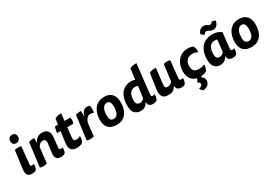

<svg xmlns="http://www.w3.org/2000/svg" viewBox="49 -1925 4774 3358"><g transform="rotate(-30 2436.0 -246.5)"><path d="M252.9 -491.2Q245.1 -496.1 228.5 -499Q211.9 -502 188.5 -502Q164.1 -502 148.4 -499Q131.8 -496.1 121.1 -491.2Q106.4 -377.9 76.2 -151.4Q74.2 -138.7 72.3 -121.1Q71.3 -102.5 71.3 -90.8Q71.3 -35.2 96.7 -7.8Q123 19.5 181.6 19.5Q207 19.5 225.6 14.6Q243.2 9.8 258.8 1Q274.4 -16.6 282.2 -51.8Q288.1 -74.2 288.1 -92.8Q288.1 -105.5 286.1 -116.2Q277.3 -111.3 268.6 -108.4Q259.8 -106.4 248 -106.4Q231.4 -106.4 222.7 -115.2Q213.9 -125 217.8 -157.2Q229.5 -268.6 252.9 -491.2ZM210.9 -747.1Q172.9 -747.1 149.4 -723.6Q127 -701.2 127 -661.1Q127 -623 147.5 -602.5Q168 -582 202.1 -582Q239.3 -582 262.7 -605.5Q286.1 -627.9 286.1 -668Q286.1 -707 265.6 -726.6Q245.1 -747.1 210.9 -747.1Z M345.7 -7.8Q355.5 -2.9 372.1 1Q388.7 3.9 416 3.9Q443.4 3.9 460 1Q477.5 -2.9 488.3 -7.8Q499 -109.4 522.5 -313.5Q538.1 -347.7 563.5 -369.1Q588.9 -389.6 623 -389.6Q657.2 -389.6 668.9 -371.1Q681.6 -351.6 681.6 -326.2Q681.6 -319.3 680.7 -311.5Q679.7 -304.7 678.7 -297.9Q672.9 -249 659.2 -151.4Q657.2 -138.7 656.2 -121.1Q654.3 -102.5 654.3 -90.8Q654.3 -35.2 679.7 -7.8Q705.1 19.5 763.7 19.5Q790 19.5 806.6 14.6Q824.2 9.8 839.8 1Q855.5 -16.6 864.3 -51.8Q869.1 -74.2 869.1 -92.8Q869.1 -105.5 867.2 -116.2Q859.4 -111.3 849.6 -108.4Q840.8 -106.4 829.1 -106.4Q812.5 -106.4 804.7 -115.2Q795.9 -125 798.8 -157.2Q804.7 -212.9 816.4 -325.2Q817.4 -340.8 819.3 -352.5Q820.3 -365.2 820.3 -377.9Q820.3 -451.2 783.2 -484.4Q747.1 -517.6 684.6 -517.6Q620.1 -517.6 581.1 -487.3Q542 -457 524.4 -413.1Q521.5 -413.1 517.6 -413.1Q517.6 -436.5 517.6 -505.9Q480.5 -505.9 453.1 -501Q425.8 -496.1 407.2 -487.3Q386.7 -327.1 345.7 -7.8Z M935.5 -498Q924.8 -474.6 918 -441.4Q911.1 -408.2 910.2 -378.9Q933.6 -378.9 979.5 -378.9Q972.7 -329.1 952.1 -178.7Q950.2 -163.1 948.2 -143.6Q946.3 -124 946.3 -108.4Q946.3 -46.9 978.5 -13.7Q1010.7 19.5 1085.9 19.5Q1124 19.5 1150.4 11.7Q1177.7 3.9 1199.2 -9.8Q1215.8 -31.2 1224.6 -68.4Q1233.4 -105.5 1227.5 -135.7Q1208 -122.1 1187.5 -117.2Q1168 -111.3 1147.5 -111.3Q1110.4 -111.3 1099.6 -128.9Q1088.9 -147.5 1093.8 -185.5Q1100.6 -250 1114.3 -378.9Q1145.5 -378.9 1237.3 -378.9Q1244.1 -391.6 1248 -410.2Q1251 -428.7 1251 -452.1Q1251 -469.7 1249 -481.4Q1246.1 -493.2 1244.1 -498Q1205.1 -498 1127 -498Q1131.8 -535.2 1144.5 -644.5Q1103.5 -644.5 1070.3 -636.7Q1037.1 -627.9 1011.7 -611.3Q1005.9 -573.2 996.1 -498Q981.4 -498 935.5 -498Z M1464.8 -505.9Q1427.7 -505.9 1400.4 -501Q1373 -496.1 1354.5 -487.3Q1334 -327.1 1293 -7.8Q1302.7 -2.9 1319.3 1Q1335.9 3.9 1363.3 3.9Q1390.6 3.9 1407.2 1Q1424.8 -2.9 1435.5 -7.8Q1444.3 -91.8 1462.9 -259.8Q1479.5 -316.4 1508.8 -347.7Q1538.1 -378.9 1583 -378.9Q1601.6 -378.9 1615.2 -374Q1628.9 -370.1 1640.6 -363.3Q1646.5 -377 1650.4 -394.5Q1653.3 -412.1 1653.3 -438.5Q1653.3 -463.9 1650.4 -481.4Q1646.5 -498 1640.6 -508.8Q1631.8 -513.7 1621.1 -515.6Q1610.4 -517.6 1596.7 -517.6Q1549.8 -517.6 1516.6 -489.3Q1484.4 -460 1471.7 -399.4Q1468.8 -399.4 1464.8 -399.4Q1464.8 -425.8 1464.8 -505.9Z M1935.5 -517.6Q1862.3 -517.6 1807.6 -486.3Q1753.9 -455.1 1722.7 -404.3Q1697.3 -362.3 1683.6 -309.6Q1670.9 -255.9 1670.9 -203.1Q1670.9 -94.7 1725.6 -37.1Q1780.3 19.5 1885.7 19.5Q1951.2 19.5 1999 -2Q2046.9 -24.4 2078.1 -64.5Q2111.3 -106.4 2127 -164.1Q2143.6 -221.7 2143.6 -283.2Q2143.6 -401.4 2087.9 -460Q2031.2 -517.6 1935.5 -517.6ZM1925.8 -404.3Q1966.8 -404.3 1984.4 -373Q2002 -342.8 2002 -284.2Q2002 -236.3 1994.1 -200.2Q1986.3 -164.1 1972.7 -141.6Q1960.9 -123 1942.4 -110.4Q1922.9 -96.7 1894.5 -96.7Q1852.5 -96.7 1832 -124Q1812.5 -151.4 1812.5 -210Q1812.5 -240.2 1818.4 -280.3Q1825.2 -320.3 1841.8 -350.6Q1854.5 -374 1875 -388.7Q1895.5 -404.3 1925.8 -404.3Z M2517.6 -155.3Q2501 -134.8 2480.5 -122.1Q2459 -109.4 2429.7 -109.4Q2392.6 -109.4 2372.1 -132.8Q2352.5 -155.3 2352.5 -209Q2352.5 -241.2 2360.4 -282.2Q2369.1 -324.2 2389.6 -350.6Q2405.3 -372.1 2432.6 -384.8Q2460 -397.5 2493.2 -397.5Q2508.8 -397.5 2522.5 -393.6Q2535.2 -390.6 2546.9 -383.8Q2537.1 -307.6 2517.6 -155.3ZM2721.7 -745.1Q2676.8 -745.1 2643.6 -738.3Q2610.4 -732.4 2585.9 -718.8Q2577.1 -646.5 2558.6 -502Q2541 -509.8 2521.5 -513.7Q2502 -517.6 2478.5 -517.6Q2418 -517.6 2361.3 -491.2Q2304.7 -464.8 2268.6 -409.2Q2238.3 -364.3 2224.6 -304.7Q2210 -245.1 2210 -186.5Q2210 -68.4 2257.8 -24.4Q2305.7 19.5 2370.1 19.5Q2427.7 19.5 2463.9 -5.9Q2499 -32.2 2514.6 -66.4Q2516.6 -66.4 2521.5 -66.4Q2525.4 -20.5 2550.8 0Q2577.1 19.5 2621.1 19.5Q2646.5 19.5 2664.1 14.6Q2681.6 9.8 2697.3 1Q2712.9 -16.6 2720.7 -51.8Q2726.6 -74.2 2726.6 -92.8Q2726.6 -105.5 2724.6 -116.2Q2715.8 -111.3 2707 -108.4Q2698.2 -106.4 2686.5 -106.4Q2669.9 -106.4 2661.1 -116.2Q2652.3 -126 2656.2 -157.2Q2677.7 -352.5 2721.7 -745.1Z M2976.6 -505.9Q2931.6 -505.9 2900.4 -500Q2868.2 -494.1 2841.8 -481.4Q2826.2 -377 2795.9 -168.9Q2793 -154.3 2793 -143.6Q2792 -131.8 2792 -121.1Q2792 -57.6 2822.3 -18.6Q2853.5 19.5 2932.6 19.5Q2998 19.5 3033.2 -5.9Q3068.4 -31.2 3085.9 -69.3Q3087.9 -69.3 3092.8 -69.3Q3095.7 -23.4 3121.1 -2Q3146.5 19.5 3191.4 19.5Q3216.8 19.5 3234.4 15.6Q3252 10.7 3266.6 1Q3281.2 -16.6 3291 -51.8Q3296.9 -74.2 3296.9 -93.8Q3296.9 -105.5 3294.9 -116.2Q3286.1 -111.3 3277.3 -108.4Q3268.6 -106.4 3256.8 -106.4Q3238.3 -106.4 3230.5 -116.2Q3222.7 -127 3225.6 -157.2Q3237.3 -268.6 3260.7 -491.2Q3252 -496.1 3236.3 -499Q3219.7 -502 3195.3 -502Q3171.9 -502 3155.3 -499Q3139.6 -496.1 3128.9 -491.2Q3114.3 -381.8 3086.9 -164.1Q3067.4 -137.7 3046.9 -125Q3026.4 -112.3 2997.1 -112.3Q2961.9 -112.3 2950.2 -127Q2938.5 -141.6 2938.5 -166Q2938.5 -172.9 2939.5 -180.7Q2939.5 -189.5 2940.4 -196.3Q2952.1 -299.8 2976.6 -505.9Z M3752.9 -369.1Q3755.9 -383.8 3755.9 -401.4Q3755.9 -417 3753.9 -434.6Q3748 -471.7 3733.4 -494.1Q3712.9 -505.9 3687.5 -511.7Q3661.1 -517.6 3627 -517.6Q3553.7 -517.6 3502 -491.2Q3450.2 -464.8 3416 -419.9Q3383.8 -377.9 3368.2 -325.2Q3352.5 -271.5 3352.5 -212.9Q3352.5 -115.2 3393.6 -58.6Q3433.6 -2 3509.8 13.7Q3499 39.1 3475.6 87.9Q3494.1 91.8 3506.8 102.5Q3519.5 113.3 3519.5 132.8Q3519.5 161.1 3496.1 172.9Q3471.7 184.6 3449.2 188.5Q3456.1 210.9 3470.7 227.5Q3485.4 244.1 3505.9 253.9Q3561.5 245.1 3599.6 212.9Q3636.7 180.7 3636.7 127Q3636.7 94.7 3623 76.2Q3608.4 57.6 3585.9 47.9Q3588.9 38.1 3593.8 18.6Q3625 17.6 3651.4 10.7Q3676.8 3.9 3698.2 -6.8Q3717.8 -28.3 3728.5 -65.4Q3739.3 -102.5 3736.3 -132.8Q3710 -121.1 3682.6 -114.3Q3655.3 -107.4 3622.1 -107.4Q3561.5 -107.4 3528.3 -134.8Q3495.1 -163.1 3495.1 -234.4Q3495.1 -271.5 3504.9 -302.7Q3515.6 -333 3536.1 -355.5Q3555.7 -376 3584 -386.7Q3612.3 -398.4 3648.4 -398.4Q3680.7 -398.4 3706.1 -389.6Q3732.4 -381.8 3752.9 -369.1Z M4296.9 -461.9Q4262.7 -487.3 4219.7 -502.9Q4175.8 -517.6 4119.1 -517.6Q4050.8 -517.6 3989.3 -492.2Q3928.7 -466.8 3887.7 -411.1Q3853.5 -364.3 3837.9 -305.7Q3822.3 -247.1 3822.3 -185.5Q3822.3 -68.4 3869.1 -24.4Q3916 19.5 3978.5 19.5Q4036.1 19.5 4071.3 -6.8Q4106.4 -33.2 4122.1 -67.4Q4124 -67.4 4128.9 -67.4Q4132.8 -21.5 4158.2 -1Q4184.6 19.5 4228.5 19.5Q4253.9 19.5 4271.5 14.6Q4289.1 9.8 4304.7 1Q4319.3 -16.6 4328.1 -51.8Q4334 -74.2 4334 -92.8Q4334 -105.5 4332 -116.2Q4323.2 -111.3 4314.5 -108.4Q4305.7 -106.4 4293.9 -106.4Q4277.3 -106.4 4268.6 -116.2Q4259.8 -126 4263.7 -157.2Q4274.4 -258.8 4296.9 -461.9ZM4125 -154.3Q4109.4 -133.8 4087.9 -121.1Q4067.4 -108.4 4037.1 -108.4Q4000 -108.4 3982.4 -131.8Q3964.8 -154.3 3964.8 -210.9Q3964.8 -245.1 3973.6 -287.1Q3982.4 -328.1 4003.9 -357.4Q4019.5 -377.9 4044.9 -390.6Q4070.3 -403.3 4106.4 -403.3Q4123 -403.3 4133.8 -400.4Q4144.5 -398.4 4154.3 -391.6Q4144.5 -312.5 4125 -154.3ZM4058.6 -618.2Q4070.3 -618.2 4079.1 -614.3Q4087.9 -611.3 4096.7 -606.4Q4113.3 -597.7 4130.9 -586.9Q4149.4 -577.1 4178.7 -577.1Q4231.4 -577.1 4259.8 -612.3Q4289.1 -648.4 4295.9 -695.3Q4280.3 -705.1 4260.7 -710Q4242.2 -714.8 4219.7 -714.8Q4214.8 -697.3 4205.1 -689.5Q4195.3 -680.7 4177.7 -680.7Q4148.4 -680.7 4127 -701.2Q4105.5 -721.7 4061.5 -721.7Q4015.6 -721.7 3987.3 -695.3Q3958 -668.9 3945.3 -627.9Q3955.1 -608.4 3973.6 -595.7Q3992.2 -582 4013.7 -581.1Q4019.5 -598.6 4030.3 -608.4Q4041 -618.2 4058.6 -618.2Z M4658.2 -517.6Q4585 -517.6 4530.3 -486.3Q4476.6 -455.1 4445.3 -404.3Q4419.9 -362.3 4406.2 -309.6Q4393.6 -255.9 4393.6 -203.1Q4393.6 -94.7 4448.2 -37.1Q4502.9 19.5 4608.4 19.5Q4673.8 19.5 4721.7 -2Q4769.5 -24.4 4800.8 -64.5Q4834 -106.4 4849.6 -164.1Q4866.2 -221.7 4866.2 -283.2Q4866.2 -401.4 4810.5 -460Q4753.9 -517.6 4658.2 -517.6ZM4648.4 -404.3Q4689.5 -404.3 4707 -373Q4724.6 -342.8 4724.6 -284.2Q4724.6 -236.3 4716.8 -200.2Q4709 -164.1 4695.3 -141.6Q4683.6 -123 4665 -110.4Q4645.5 -96.7 4617.2 -96.7Q4575.2 -96.7 4554.7 -124Q4535.2 -151.4 4535.2 -210Q4535.2 -240.2 4541 -280.3Q4547.9 -320.3 4564.5 -350.6Q4577.1 -374 4597.7 -388.7Q4618.2 -404.3 4648.4 -404.3Z"/></g></svg>

Font: cl
Style: Bold Italic
Weight: 400
Designer: Mitja Miklavcic
Version: Version 7.504; 2011; Build 1022